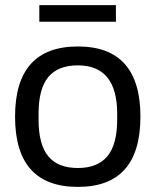

<svg xmlns="http://www.w3.org/2000/svg" viewBox="-20 -720 610 752"><path d="M134 -635V-700H434V-635ZM285 12Q39 12 39 -263Q39 -538 285 -538Q530 -538 530 -263Q530 12 285 12ZM285 -62Q362 -62 400.5 -108Q439 -154 439 -252V-274Q439 -464 285 -464Q207 -464 169 -418Q131 -372 131 -274V-252Q131 -154 169 -108Q207 -62 285 -62Z"/></svg>

Font: Archivo
Style: Regular
Weight: 400
Designer: Hector Gatti
Foundry: Omnibus-Type
Version: Version 2.001